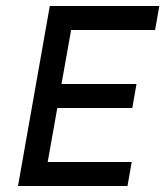

<svg xmlns="http://www.w3.org/2000/svg" viewBox="-20 -620 551 640"><path d="M40 0H405L419 -80H139L171 -260H421L435 -340H185L217 -520H497L511 -600H146Z"/></svg>

Font: Gauge
Style: Italic
Weight: 400
Italic angle: -80°
Designer: Daniel Pimley
Foundry: Daniel Pimley
Version: Version 1.000;PS 001.001;hotconv 1.0.56